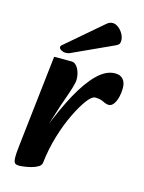

<svg xmlns="http://www.w3.org/2000/svg" viewBox="-110 -768 636 848"><g transform="rotate(15 208.0 -344.0)"><path d="M161 -27 132 -175Q169 -271 207.5 -341.5Q246 -412 286 -451Q326 -490 367 -490Q391 -490 403.5 -475.5Q416 -461 416 -435Q416 -414 411 -394Q406 -374 396.5 -361Q387 -348 374 -348Q363 -348 347.5 -356Q332 -364 309 -364Q294 -364 272.5 -335.5Q251 -307 227.5 -258.5Q204 -210 186 -150Q168 -90 161 -27ZM63 14Q50 14 43.5 9.5Q37 5 36 -14Q35 -33 40 -75L87 -491H166Q185 -491 197 -469Q209 -447 209 -419Q209 -406 200.5 -378.5Q192 -351 181 -320.5Q170 -290 163 -267L137 -185L179 -191L161 -27Q160 -15 147 -7Q134 1 116.5 5.5Q99 10 84 12Q69 14 63 14ZM110 -552Q101 -546 101 -539Q101 -532 110.5 -526.5Q120 -521 130 -521Q136 -521 141.5 -522Q147 -523 153 -526L334 -609Q346 -614 350.5 -619.5Q355 -625 355 -636Q355 -652 346.5 -667Q338 -682 325 -692Q312 -702 299 -702Q285 -702 272 -691Z"/></g></svg>

Font: Alkatra Medium
Style: Regular
Weight: 500
Designer: Suman Bhandary
Version: Version 1.100;gftools[0.9.22]